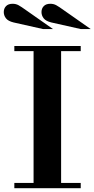

<svg xmlns="http://www.w3.org/2000/svg" viewBox="-59 -998 501 1018"><path d="M119 -15V-754H265V-15ZM17 0V-28H369V0ZM17 -727V-754H369V-727ZM369 -844 213 -879Q184 -886 172.5 -901Q161 -916 161 -934Q161 -953 173 -965.5Q185 -978 208 -978Q225 -978 239 -970.5Q253 -963 282 -942L422 -844ZM169 -844 13 -879Q-16 -886 -27.5 -901Q-39 -916 -39 -934Q-39 -953 -27 -965.5Q-15 -978 8 -978Q25 -978 39 -970.5Q53 -963 82 -942L222 -844Z"/></svg>

Font: Libre Bodoni Medium
Style: Regular
Weight: 500
Designer: Pablo Impallari, Rodrigo Fuenzalida
Foundry: Impallari Type
Version: Version 2.005;gftools[0.9.23]